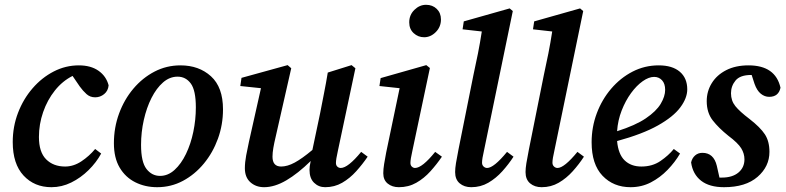

<svg xmlns="http://www.w3.org/2000/svg" viewBox="-20 -765 3271 799"><path d="M194 14Q123 14 78 -34.5Q33 -83 33 -174Q33 -238 55 -295.5Q77 -353 115.5 -397.5Q154 -442 203.5 -467.5Q253 -493 308 -493Q358 -493 390 -470.5Q422 -448 432 -410Q430 -387 413.5 -373.5Q397 -360 376 -360Q355 -360 340 -373.5Q325 -387 312 -405L282 -449Q240 -428 208.5 -388.5Q177 -349 159.5 -298.5Q142 -248 142 -195Q142 -132 172 -102Q202 -72 251 -72Q286 -72 318.5 -93.5Q351 -115 376 -145L401 -126Q381 -89 348.5 -57Q316 -25 276.5 -5.5Q237 14 194 14Z M634 14Q584 14 543 -6.5Q502 -27 478 -67.5Q454 -108 454 -169Q454 -234 475.5 -292.5Q497 -351 535 -396Q573 -441 623 -467Q673 -493 731 -493Q808 -493 858 -447.5Q908 -402 908 -310Q908 -246 887 -188Q866 -130 828.5 -84.5Q791 -39 741.5 -12.5Q692 14 634 14ZM646 -33Q679 -33 706.5 -58Q734 -83 754 -124.5Q774 -166 784.5 -216.5Q795 -267 795 -318Q795 -389 774 -417.5Q753 -446 719 -446Q686 -446 658.5 -422Q631 -398 610.5 -357.5Q590 -317 578.5 -266Q567 -215 567 -162Q567 -91 589.5 -62Q612 -33 646 -33Z M1333 14Q1306 14 1287 -4.5Q1268 -23 1268 -58Q1268 -65 1269 -73.5Q1270 -82 1273 -95Q1220 -43 1171.5 -14.5Q1123 14 1079 14Q1045 14 1022 -6.5Q999 -27 999 -65Q999 -89 1004.5 -118.5Q1010 -148 1016 -175L1066 -398L980 -407L985 -441L1177 -494L1192 -481L1127 -195Q1121 -170 1117.5 -149.5Q1114 -129 1114 -113Q1114 -72 1150 -72Q1176 -72 1206.5 -88.5Q1237 -105 1280 -141L1312 -293Q1320 -335 1328.5 -377.5Q1337 -420 1344 -463L1443 -494L1459 -481L1386 -137Q1378 -102 1378 -87Q1378 -77 1384 -71.5Q1390 -66 1398 -66Q1428 -66 1483 -133L1510 -113Q1489 -82 1462.5 -52.5Q1436 -23 1404 -4.5Q1372 14 1333 14Z M1575 -44Q1575 -61 1578.5 -82.5Q1582 -104 1587 -130L1643 -398L1559 -407L1564 -440L1754 -494L1769 -482L1696 -137Q1688 -102 1688 -87Q1688 -77 1694 -71.5Q1700 -66 1707 -66Q1737 -66 1791 -133L1819 -113Q1798 -82 1771.5 -52.5Q1745 -23 1712.5 -4.5Q1680 14 1640 14Q1612 14 1593.5 -1Q1575 -16 1575 -44ZM1745 -610Q1720 -610 1701.5 -627Q1683 -644 1683 -672Q1683 -703 1704.5 -724Q1726 -745 1753 -745Q1780 -745 1797.5 -728Q1815 -711 1815 -684Q1815 -653 1793.5 -631.5Q1772 -610 1745 -610Z M1941 14Q1912 14 1893 -2Q1874 -18 1874 -49Q1874 -64 1877.5 -86Q1881 -108 1888 -143L1950 -452Q1960 -497 1969 -542.5Q1978 -588 1985 -634L1905 -643L1910 -676L2101 -730L2114 -719L1994 -138Q1990 -121 1988 -108.5Q1986 -96 1986 -88Q1986 -78 1992.5 -72Q1999 -66 2007 -66Q2035 -66 2090 -133L2117 -113Q2097 -82 2070.5 -52.5Q2044 -23 2012 -4.5Q1980 14 1941 14Z M2234 14Q2205 14 2186 -2Q2167 -18 2167 -49Q2167 -64 2170.5 -86Q2174 -108 2181 -143L2243 -452Q2253 -497 2262 -542.5Q2271 -588 2278 -634L2198 -643L2203 -676L2394 -730L2407 -719L2287 -138Q2283 -121 2281 -108.5Q2279 -96 2279 -88Q2279 -78 2285.5 -72Q2292 -66 2300 -66Q2328 -66 2383 -133L2410 -113Q2390 -82 2363.5 -52.5Q2337 -23 2305 -4.5Q2273 14 2234 14Z M2702 -445Q2680 -445 2654.5 -427Q2629 -409 2606 -377.5Q2583 -346 2567 -305Q2551 -264 2548 -219Q2624 -243 2667.5 -272.5Q2711 -302 2729.5 -333Q2748 -364 2748 -391Q2748 -417 2735 -431Q2722 -445 2702 -445ZM2604 14Q2533 14 2487.5 -33.5Q2442 -81 2442 -173Q2442 -236 2463.5 -293.5Q2485 -351 2523.5 -396Q2562 -441 2612.5 -467Q2663 -493 2721 -493Q2778 -493 2809 -466.5Q2840 -440 2840 -393Q2840 -357 2811 -318Q2782 -279 2718 -243Q2654 -207 2548 -178Q2553 -123 2579.5 -97.5Q2606 -72 2649 -72Q2695 -72 2728.5 -95Q2762 -118 2784 -145L2810 -126Q2789 -90 2758 -58Q2727 -26 2688.5 -6Q2650 14 2604 14Z M2993 14Q2932 14 2897.5 -13Q2863 -40 2856 -89Q2860 -107 2872.5 -118Q2885 -129 2903 -129Q2950 -129 2963 -75L2974 -26Q2976 -26 2979 -26Q2982 -26 2984 -26Q3028 -26 3053 -47Q3078 -68 3078 -102Q3078 -126 3064.5 -148Q3051 -170 3011 -200Q2971 -232 2946 -264Q2921 -296 2921 -344Q2921 -385 2942 -419Q2963 -453 3002 -473Q3041 -493 3095 -493Q3207 -493 3228 -400Q3220 -362 3181 -362Q3162 -362 3146 -375Q3130 -388 3120 -416L3108 -453H3106Q3060 -453 3041 -430Q3022 -407 3022 -377Q3022 -346 3040 -323.5Q3058 -301 3099 -270Q3144 -235 3163 -206Q3182 -177 3182 -133Q3182 -72 3132.5 -29Q3083 14 2993 14Z"/></svg>

Font: Source Serif 4 Semibold
Style: Italic
Weight: 600
Italic angle: -12°
Designer: Frank Grießhammer
Foundry: Adobe
Version: Version 4.005;hotconv 1.1.0;makeotfexe 2.6.0